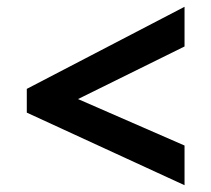

<svg xmlns="http://www.w3.org/2000/svg" viewBox="-20 -616 623 566"><path d="M59 -284V-354L524 -596V-479L210 -324L524 -187V-70Z"/></svg>

Font: Noto Sans Gurmukhi
Style: Bold
Weight: 700
Designer: Jelle Bosma - Monotype Design Team
Foundry: Monotype Imaging Inc.
Version: Version 2.004; ttfautohint (v1.8.4.7-5d5b)